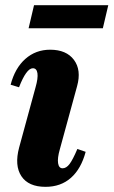

<svg xmlns="http://www.w3.org/2000/svg" viewBox="-20 -702 436 737"><path d="M154.8 15.2Q89.2 15.2 62.1 -25.7Q35 -66.6 53.4 -135.6L116.4 -366.6Q126.6 -402.2 123.7 -421.1Q120.8 -440 106.2 -440Q81.4 -440 53 -367L20.8 -376.8Q37.4 -440.6 77.3 -475.9Q117.2 -511.2 172.4 -511.2Q234.8 -511.2 263.9 -472.1Q293 -433 276 -371.6L209.8 -129.4Q199.8 -94.6 203 -75.3Q206.2 -56 220.2 -56Q234.6 -56 247 -72.4Q259.4 -88.8 277 -130.2L308.8 -119.2Q291.4 -54 252.3 -19.4Q213.2 15.2 154.8 15.2ZM89.8 -593.6 110.6 -682H395.6L374.8 -593.6Z"/></svg>

Font: Platypi Light
Style: Italic
Weight: 300
Italic angle: -13°
Designer: David Sargent
Foundry: Bolt Cutter Type
Version: Version 1.200